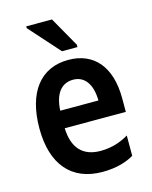

<svg xmlns="http://www.w3.org/2000/svg" viewBox="-116 -837 732 923"><g transform="rotate(-15 250.0 -375.5)"><path d="M240 -601H317V-613L233 -761H105V-752ZM279 10C352 10 402 -8 436 -28V-129C402 -109 357 -90 296 -90C207 -90 160 -142 157 -240H461V-308C461 -466 384 -553 258 -553C119 -553 39 -449 39 -270C39 -90 126 10 279 10ZM348 -327H158C162 -413 199 -455 256 -455C312 -455 347 -409 348 -327Z"/></g></svg>

Font: Noto Sans Mono ExtraCondensed SemiBold
Style: Regular
Weight: 600
Width: 2
Designer: Monotype Design Team
Foundry: Monotype Imaging Inc.
Version: Version 2.014